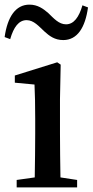

<svg xmlns="http://www.w3.org/2000/svg" viewBox="-32 -809 400 829"><path d="M227 -381 230 -530 215 -540 32 -483V-452L117 -444C119 -398 120 -359 120 -296V-232C120 -180 119 -100 118 -43L40 -32V0H301V-32L229 -43C228 -99 227 -179 227 -232ZM324 -786C309 -735 287 -704 253 -704C222 -704 200 -730 176 -753C155 -771 131 -789 95 -789C35 -789 0 -735 -12 -649L12 -640C27 -692 49 -722 83 -722C114 -722 136 -695 160 -673C181 -654 204 -636 241 -636C302 -636 336 -690 348 -777Z"/></svg>

Font: Source Han Serif CN SemiBold
Style: Regular
Weight: 600
Designer: Ryoko NISHIZUKA 西塚涼子 (kana & ideographs); Frank Grießhammer (Latin, Greek & Cyrillic); Wenlong ZHANG 张文龙 (bopomofo); San
Foundry: Adobe Systems Incorporated
Version: Version 1.000;PS 1;hotconv 16.6.53;makeotf.lib2.5.65590